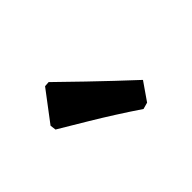

<svg xmlns="http://www.w3.org/2000/svg" viewBox="-48 -882 495 495"><g transform="rotate(-45 199.0 -635.0)"><path d="M64 -647 62 -663 124 -745 138 -746Q153 -731 206.5 -679.5Q260 -628 314 -578L280 -529L262 -524Q201 -565 141 -601Q81 -637 64 -647Z"/></g></svg>

Font: Alegreya SC ExtraBold
Style: Regular
Weight: 800
Designer: Juan Pablo del Peral
Foundry: Huerta Tipografica
Version: Version 2.007; ttfautohint (v1.6)